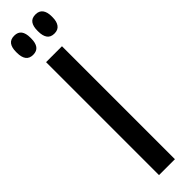

<svg xmlns="http://www.w3.org/2000/svg" viewBox="-289 -786 768 768"><g transform="rotate(-45 95.0 -402.0)"><path d="M139.5 0H49.5V-639H139.5ZM34 -696Q13 -696 3.2 -709.5Q-6.5 -723 -6.5 -747.5V-753Q-6.5 -777.5 3.2 -790.8Q13 -804 34 -804Q55 -804 64.8 -790.8Q74.5 -777.5 74.5 -753V-747.5Q74.5 -723 64.8 -709.5Q55 -696 34 -696ZM154.5 -696Q133 -696 123.5 -709.8Q114 -723.5 114 -747.5V-753Q114 -777 123.5 -790.5Q133 -804 154.5 -804Q175 -804 185 -790.5Q195 -777 195 -753V-747.5Q195 -723.5 185 -709.8Q175 -696 154.5 -696Z"/></g></svg>

Font: Anek Latin Condensed Medium
Style: Regular
Weight: 500
Width: 3
Designer: Yesha Goshar
Foundry: Ek Type
Version: Version 1.003